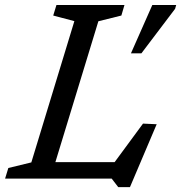

<svg xmlns="http://www.w3.org/2000/svg" viewBox="-40 -718 728 772"><path d="M355.5 -632.5 162.5 0H-19.5L-6.5 -42.5L86 -65L259 -633L174 -655.5L187 -698H460.5L448 -655.5ZM398 -35 535 -221 590 -218.5 482.5 34.5H435.5L409 0H78.5L100 -66H451.5ZM486.5 -503.5 572.5 -698H668.5L664 -682.5L528.5 -503.5Z"/></svg>

Font: Newsreader 9pt
Style: Italic
Weight: 400
Italic angle: -17°
Designer: Hugues Gentile
Foundry: Production Type
Version: Version 1.003